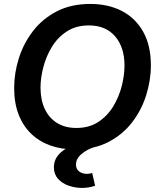

<svg xmlns="http://www.w3.org/2000/svg" viewBox="-20 -735 788 960"><path d="M354 12.2Q287.1 12.2 231.7 -7.6Q176.3 -27.3 135.7 -66.4Q95.2 -105.5 73 -162.6Q50.8 -219.7 50.8 -294.9Q50.8 -370.1 74.5 -444.6Q98.1 -519 145.5 -580.3Q192.9 -641.6 264.4 -678.5Q335.9 -715.3 431.2 -715.3Q521 -715.3 589.1 -680.2Q657.2 -645 695.8 -576.4Q734.4 -507.8 734.4 -408.2Q734.4 -333.5 710.9 -258.8Q687.5 -184.1 640.1 -122.8Q592.8 -61.5 521.5 -24.7Q450.2 12.2 354 12.2ZM361.8 -95.2Q426.3 -95.2 472.2 -125.7Q518.1 -156.2 546.9 -204.3Q575.7 -252.4 589.1 -306.2Q602.5 -359.9 602.5 -406.7Q602.5 -498.5 555.7 -553.2Q508.8 -607.9 424.3 -607.9Q359.9 -607.9 313.7 -577.6Q267.6 -547.4 238.8 -499.5Q210 -451.7 196.3 -397.9Q182.6 -344.2 182.6 -296.9Q182.6 -235.8 203.9 -190.4Q225.1 -145 265.4 -120.1Q305.7 -95.2 361.8 -95.2ZM389.6 204.6Q356.4 204.6 324 193.6Q291.5 182.6 270.5 159.4Q249.5 136.2 249.5 101.6Q249.5 56.6 285.6 25.9Q321.8 -4.9 379.9 -21L403.8 -16.1L402.8 0H453.6Q417 10.7 388.4 34.4Q359.9 58.1 359.9 88.4Q359.9 110.4 375.7 122.3Q391.6 134.3 415 134.3Q427.7 134.3 440.9 129.9L455.6 193.4Q425.8 204.6 389.6 204.6Z"/></svg>

Font: Schibsted Grotesk SemiBold
Style: Italic
Weight: 600
Italic angle: -12°
Designer: Bakken & Baeck AS, Henrik Kongsvoll
Foundry: Schibsted ASA
Version: Version 1.100;gftools[0.9.25]